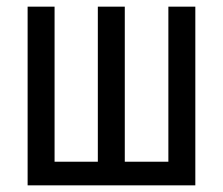

<svg xmlns="http://www.w3.org/2000/svg" viewBox="-20 -557 670 577"><path d="M567 -537V0H63V-537H144V-71H274V-537H355V-71H486V-537Z"/></svg>

Font: Noto Sans Display Condensed
Style: Regular
Weight: 400
Width: 3
Designer: Monotype Design Team
Foundry: Monotype Imaging Inc.
Version: Version 1.900